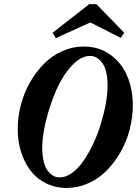

<svg xmlns="http://www.w3.org/2000/svg" viewBox="-20 -903 667 936"><path d="M585.9 -743.2 568.8 -718.3 420.4 -793.5 252.4 -717.3 236.3 -743.2 415 -882.8H449.7ZM305.2 13.2Q249 13.2 203.4 -9.8Q157.7 -32.7 128.2 -72Q98.6 -111.3 82.5 -162.8Q66.4 -214.4 66.4 -272.9Q66.4 -332 81.5 -390.9Q96.7 -449.7 125.7 -500.7Q154.8 -551.8 193.6 -591.3Q232.4 -630.9 283 -653.6Q333.5 -676.3 388.2 -676.3Q462.4 -676.3 517.6 -636.5Q572.8 -596.7 600.1 -532.7Q627.4 -468.8 627.4 -390.1Q627.4 -331.1 612.3 -272.2Q597.2 -213.4 568.1 -162.4Q539.1 -111.3 500.2 -71.8Q461.4 -32.2 410.6 -9.5Q359.9 13.2 305.2 13.2ZM270.5 -38.1Q301.3 -38.1 332 -60.5Q362.8 -83 387.9 -119.9Q413.1 -156.7 435.3 -204.1Q457.5 -251.5 472.4 -301Q487.3 -350.6 495.8 -398.4Q504.4 -446.3 504.4 -484.4Q504.4 -559.1 479.5 -594.7Q454.6 -630.4 418.9 -630.4Q374 -630.4 329.6 -582.3Q285.2 -534.2 254.6 -464.4Q224.1 -394.5 205.1 -318.4Q186 -242.2 186 -184.1Q186 -109.4 210.7 -73.7Q235.4 -38.1 270.5 -38.1Z"/></svg>

Font: Elstob 6pt
Style: Italic
Weight: 700
Italic angle: -20°
Designer: Peter S. Baker
Version: Version 1.015